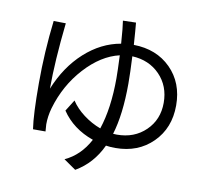

<svg xmlns="http://www.w3.org/2000/svg" viewBox="-92 -908 1185 1092"><g transform="rotate(10 500.0 -362.5)"><path d="M143.6 -732.4 213.9 -731.4Q189.5 -508.8 189.5 -349.6Q243.2 -482.4 336.9 -567.4Q430.7 -652.3 543.9 -671.9Q537.1 -768.6 531.2 -802.7L606.4 -804.7Q610.4 -764.6 616.2 -677.7Q748 -675.8 830.6 -593.3Q913.1 -510.7 913.1 -379.9Q913.1 -249 829.1 -165.5Q745.1 -82 614.3 -82Q583 -82 559.6 -85.9Q508.8 23.4 411.1 80.1L340.8 31.2Q428.7 -8.8 480.5 -105.5Q361.3 -147.5 297.9 -242.2L338.9 -307.6Q366.2 -265.6 412.1 -231Q458 -196.3 510.7 -176.8Q551.8 -299.8 551.8 -473.6Q551.8 -513.7 547.9 -605.5Q442.4 -581.1 350.1 -480Q257.8 -378.9 217.8 -241.2Q204.1 -192.4 204.1 -146.5L207 -105.5H134.8Q122.1 -188.5 122.1 -369.6Q122.1 -550.8 143.6 -732.4ZM587.9 -159.2Q594.7 -158.2 609.4 -158.2Q710 -158.2 775.4 -221.7Q840.8 -285.2 840.8 -382.3Q840.8 -479.5 778.8 -543.5Q716.8 -607.4 619.1 -612.3Q624 -516.6 624 -455.1Q624 -277.3 587.9 -159.2Z"/></g></svg>

Font: GenEi M Gothic v2 Regular
Style: Regular
Weight: 400
Version: Version 2.0